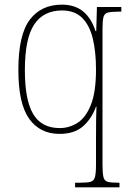

<svg xmlns="http://www.w3.org/2000/svg" viewBox="-20 -566 563 826"><path d="M303 240V220H326Q356 220 370 216Q384 212 388.5 195.5Q393 179 393 143V29Q393 -15 393.5 -54Q394 -93 395 -107H393Q374 -55 337 -22.5Q300 10 236 10Q152 10 105.5 -55Q59 -120 59 -265Q59 -416 108 -481Q157 -546 246 -546Q303 -546 338.5 -516Q374 -486 391 -432H394L397 -536H502V-516H494Q460 -516 444.5 -512Q429 -508 425 -492Q421 -476 421 -441V143Q421 179 425 195.5Q429 212 443 216Q457 220 486 220H494V240ZM237 -15Q278 -15 313.5 -37.5Q349 -60 371 -115Q393 -170 393 -267Q393 -344 379 -401Q365 -458 333 -489.5Q301 -521 247 -521Q167 -521 127 -460.5Q87 -400 87 -264Q87 -135 123 -75Q159 -15 237 -15Z"/></svg>

Font: Noto Serif Ethiopic SemiCondensed Thin
Style: Regular
Weight: 100
Width: 4
Designer: Monotype Design Team
Foundry: Monotype Imaging Inc.
Version: Version 2.102; ttfautohint (v1.8.4.7-5d5b)